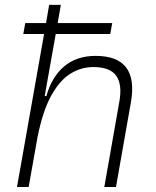

<svg xmlns="http://www.w3.org/2000/svg" viewBox="-20 -752 626 772"><path d="M399.4 0 460 -344.2Q472.2 -413.1 447 -447.8Q421.9 -482.4 355 -482.4Q306.2 -482.4 262.9 -455.6Q219.7 -428.7 185.8 -367.2Q151.9 -305.7 130.9 -200.7L95.2 0H48.3L157.2 -615.2H73.7L81.5 -659.2H165L177.7 -732.4H224.6L211.9 -659.2H431.2L423.3 -615.2H204.1L159.7 -365.7H166.5Q188 -442.9 238 -485.1Q288.1 -527.3 364.7 -527.3Q539.1 -527.3 506.3 -340.3L446.3 0Z"/></svg>

Font: Cascadia Code ExtraLight
Style: Italic
Weight: 200
Italic angle: -10°
Monospace: yes
Designer: Aaron Bell
Foundry: Saja Typeworks
Version: Version 2404.023; ttfautohint (v1.8.4)